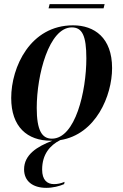

<svg xmlns="http://www.w3.org/2000/svg" viewBox="-20 -668 593 925"><path d="M214 -628H479L484 -648H219ZM226 10H232C159 38 96 77 96 148C96 204 137 237 203 237C235 237 266 229 289 219L291 208C273 216 256 219 240 219C207 219 183 199 183 149C183 75 221 32 270 7C442 -20 520 -207 520 -340C520 -486 435 -546 332 -546C126 -546 34 -345 34 -196C34 -57 111 10 226 10ZM230 0C182 0 157 -40 157 -148C157 -307 216 -536 326 -536C376 -536 396 -496 396 -387C396 -228 343 0 230 0Z"/></svg>

Font: Noto Serif Display SemiCondensed SemiBold
Style: Italic
Weight: 600
Width: 4
Italic angle: -12°
Designer: Monotype Design Team
Foundry: Monotype Imaging Inc.
Version: Version 2.009